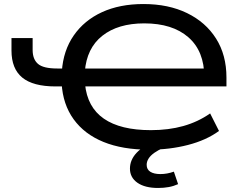

<svg xmlns="http://www.w3.org/2000/svg" viewBox="-20 -734 1235 953"><path d="M720 9Q588 9 493.5 -29.5Q399 -68 345.5 -142Q292 -216 286 -320L306 -305H256Q144 -305 90.5 -349Q37 -393 37 -483V-545H142V-486Q142 -440 168.5 -417Q195 -394 264 -394H304L287 -380Q294 -483 346 -558Q398 -633 486 -673.5Q574 -714 692 -714Q816 -714 908.5 -669Q1001 -624 1052.5 -542.5Q1104 -461 1104 -349V-305H391L402 -317Q413 -202 495.5 -145Q578 -88 729 -88Q817 -88 890 -108.5Q963 -129 1023 -171L1067 -84Q1004 -38 913 -14.5Q822 9 720 9ZM696 -618Q566 -618 488 -556.5Q410 -495 401 -378L392 -394H1019L994 -352Q994 -480 915 -549Q836 -618 696 -618ZM765 199Q699 199 662 173Q625 147 625 103Q625 60 657.5 25Q690 -10 754 -34L791 0Q765 11 746 24.5Q727 38 717.5 53Q708 68 708 84Q708 107 726 118.5Q744 130 776 130Q793 130 809.5 127Q826 124 843 118L864 180Q842 190 817.5 194.5Q793 199 765 199Z"/></svg>

Font: Nunito Sans 7pt Expanded Medium
Style: Regular
Weight: 500
Width: 7
Designer: Vernon Adams
Foundry: Vernon Adams
Version: Version 3.101;gftools[0.9.27]